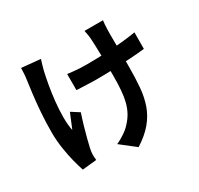

<svg xmlns="http://www.w3.org/2000/svg" viewBox="-178 -1014 1356 1308"><g transform="rotate(-30 500.0 -360.0)"><path d="M778.3 -795.2Q775.8 -778.6 774.9 -761.2Q774 -743.7 773.2 -726.7Q772.4 -713 772.5 -684.6Q772.6 -656.2 772.9 -620.5Q773.1 -584.8 773.2 -548.4Q773.3 -512 773.4 -481.1Q773.5 -450.3 773.5 -432.7Q773.5 -344.1 767.3 -271.7Q761.2 -199.3 739.7 -138.3Q718.2 -77.2 674.6 -24.9Q631 27.4 556.4 75L440.6 -15.9Q469.5 -28.3 503.1 -50.6Q536.7 -72.8 557.4 -96Q586 -125.8 604.1 -158.7Q622.2 -191.5 632.5 -231.6Q642.7 -271.6 646.5 -321Q650.4 -370.5 650.4 -433.5Q650.4 -461.3 650.1 -502.3Q649.9 -543.4 648.8 -587.3Q647.7 -631.2 646.7 -668.4Q645.7 -705.6 643.9 -726.5Q642.9 -744.8 639.2 -764.1Q635.6 -783.4 632.8 -795.2ZM383.8 -599.8Q408.3 -596.8 433.1 -594.2Q457.9 -591.6 483.5 -590.5Q509.1 -589.4 535.3 -589.4Q599.8 -589.4 671 -592.4Q742.2 -595.4 808.1 -601.7Q874.1 -608 922.8 -616.6L922 -486.9Q875.3 -481.5 811.3 -477.3Q747.3 -473 676.7 -470.4Q606 -467.8 538.2 -467.8Q516.9 -467.8 490.1 -468.8Q463.4 -469.8 436.2 -470.9Q409.1 -472 383.8 -473.2ZM280.7 -778.3Q274.8 -759.9 267.9 -736.4Q261 -712.9 257.2 -696.8Q247.7 -655.5 237.6 -598.4Q227.6 -541.4 220.9 -479.2Q214.2 -416.9 214.1 -357.7Q213.9 -298.5 223.5 -251.9Q233.7 -275 246.6 -307.6Q259.5 -340.3 271.6 -367.8L334.4 -327.7Q319.9 -285.3 306.6 -239.7Q293.4 -194.1 283 -153.6Q272.7 -113.1 266.1 -84.3Q263.4 -72.7 261.6 -58.2Q259.8 -43.7 260 -35.5Q260.2 -27.7 260.9 -16Q261.5 -4.3 262.5 6.1L150.9 17.4Q140.3 -12.8 126.5 -65.6Q112.6 -118.4 103.1 -181.8Q93.5 -245.2 93.5 -306.7Q93.5 -389.2 99.3 -465Q105.1 -540.8 112.8 -603.4Q120.6 -666 126.4 -706.4Q129.9 -727.5 130.9 -750.6Q131.9 -773.7 132.7 -792.7Z"/></g></svg>

Font: Noto Sans HK Thin
Style: Regular
Weight: 100
Designer: Ryoko NISHIZUKA 西塚涼子 (kana, bopomofo & ideographs); Paul D. Hunt (Latin, Greek & Cyrillic); Sandoll Communications 산돌커뮤니
Foundry: Adobe
Version: Version 2.004-H2;hotconv 1.0.118;makeotfexe 2.5.65603